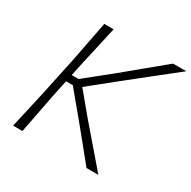

<svg xmlns="http://www.w3.org/2000/svg" viewBox="-158 -869 1021 1024"><g transform="rotate(30 352.0 -356.5)"><path d="M49.5 0Q63.5 -61 76 -116.2Q88.5 -171.5 103 -237L153 -472.5Q166 -540.5 177 -597Q188 -653.5 199.5 -713H257Q243.5 -652.5 231 -596.8Q218.5 -541 203 -472.5L185.5 -390H228L389.5 -520Q444.5 -565.5 498.2 -610Q552 -654.5 623 -713H704.5Q631.5 -655 562.2 -600.2Q493 -545.5 425.5 -491.5L266 -363L380.5 -225.5Q411.5 -189.5 446.8 -148.5Q482 -107.5 515.5 -68.8Q549 -30 574.5 0H501.5Q458 -54 419.8 -101Q381.5 -148 345 -192.5L217.5 -346H176L153 -237.5Q140 -169.5 129.5 -114.8Q119 -60 107 0Z"/></g></svg>

Font: Commissioner Loud ExtraLight
Style: Italic
Weight: 200
Italic angle: -12°
Designer: Kostas Bartsokas
Foundry: Kostas Bartsokas
Version: Version 1.000; ttfautohint (v1.8.3)